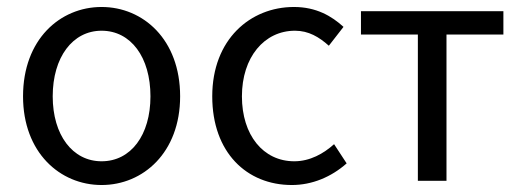

<svg xmlns="http://www.w3.org/2000/svg" viewBox="-20 -518 1488 550"><path d="M271 12C390 12 496 -81 496 -242C496 -405 390 -498 271 -498C152 -498 46 -405 46 -242C46 -81 152 12 271 12ZM271 -56C188 -56 131 -131 131 -242C131 -354 188 -430 271 -430C355 -430 411 -354 411 -242C411 -131 355 -56 271 -56Z M816 12C874 12 929 -11 973 -50L937 -105C907 -78 868 -56 823 -56C734 -56 673 -131 673 -242C673 -354 737 -430 825 -430C864 -430 894 -412 922 -387L964 -441C930 -472 886 -498 822 -498C697 -498 588 -405 588 -242C588 -81 687 12 816 12Z M1177 0H1259V-419H1422V-486H1014V-419H1177Z"/></svg>

Font: Giro Sans Regular
Style: Regular
Weight: 400
Designer: Paul D. Hunt
Foundry: Adobe Systems Incorporated
Version: Version 1.000;PS 1.0;hotconv 1.0.88;makeotf.lib2.5.647800